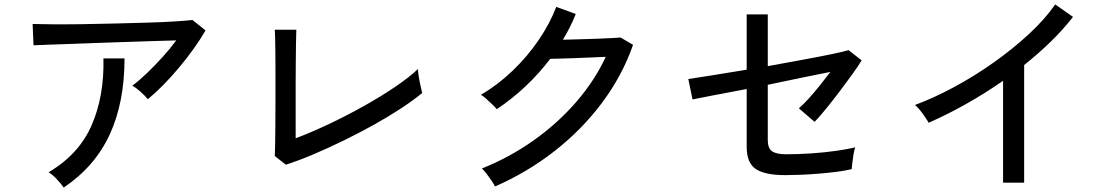

<svg xmlns="http://www.w3.org/2000/svg" viewBox="-20 -812 5040 865"><path d="M646 -365Q635 -379 614 -398Q593 -417 576 -426Q606 -448 641.5 -482Q677 -516 712 -554.5Q747 -593 774 -630Q731 -629 672.5 -627Q614 -625 548.5 -623Q483 -621 418 -618.5Q353 -616 295.5 -614Q238 -612 195 -610.5Q152 -609 131 -608L127 -704Q157 -703 214.5 -702.5Q272 -702 344.5 -703Q417 -704 494 -706Q571 -708 642 -710Q713 -712 767.5 -715.5Q822 -719 847 -722L906 -675Q885 -638 854 -594.5Q823 -551 787 -508Q751 -465 714.5 -428Q678 -391 646 -365ZM267 33Q257 18 237 -3.5Q217 -25 199 -36Q335 -116 392.5 -247Q450 -378 446 -549H541Q541 -350 474 -205.5Q407 -61 267 33Z M1268 -70 1218 -109Q1219 -122 1219.5 -158.5Q1220 -195 1220.5 -243.5Q1221 -292 1221 -341.5Q1221 -391 1221 -431Q1221 -465 1221 -504Q1221 -543 1220.5 -580Q1220 -617 1219.5 -643.5Q1219 -670 1218 -678H1315Q1314 -659 1313.5 -617Q1313 -575 1312.5 -526Q1312 -477 1312 -435V-189Q1381 -215 1460.5 -252.5Q1540 -290 1617 -333Q1694 -376 1758.5 -419.5Q1823 -463 1863 -501Q1863 -490 1866.5 -467.5Q1870 -445 1875 -424Q1880 -403 1882 -393Q1842 -360 1786.5 -323.5Q1731 -287 1665.5 -250.5Q1600 -214 1530.5 -180Q1461 -146 1394 -117.5Q1327 -89 1268 -70Z M2210 28Q2205 17 2194 1Q2183 -15 2171.5 -30Q2160 -45 2151 -53Q2274 -102 2382 -178Q2490 -254 2574.5 -351Q2659 -448 2709 -556Q2678 -555 2640.5 -553Q2603 -551 2566.5 -550Q2530 -549 2501.5 -548Q2473 -547 2459 -547Q2357 -413 2218 -320Q2212 -328 2198.5 -341Q2185 -354 2171 -366.5Q2157 -379 2147 -385Q2222 -429 2289 -493Q2356 -557 2407 -632Q2458 -707 2486 -781L2574 -749Q2562 -719 2547.5 -690Q2533 -661 2516 -633Q2549 -634 2589.5 -635Q2630 -636 2669 -637.5Q2708 -639 2737.5 -640.5Q2767 -642 2776 -643L2832 -610Q2784 -472 2693 -350Q2602 -228 2478.5 -131.5Q2355 -35 2210 28Z M3518 -23Q3426 -23 3385 -50.5Q3344 -78 3344 -150V-411Q3259 -395 3191 -382Q3123 -369 3100 -364L3081 -456Q3116 -461 3187.5 -472.5Q3259 -484 3344 -498V-747H3439V-514Q3521 -529 3597.5 -543Q3674 -557 3729 -568.5Q3784 -580 3803 -586L3862 -540Q3846 -514 3819.5 -477Q3793 -440 3763 -400.5Q3733 -361 3703.5 -324.5Q3674 -288 3650 -263L3579 -324Q3599 -341 3623.5 -368Q3648 -395 3673.5 -427Q3699 -459 3721 -488Q3670 -478 3594.5 -462.5Q3519 -447 3439 -430V-181Q3439 -144 3458.5 -130.5Q3478 -117 3521 -117Q3576 -117 3635.5 -121Q3695 -125 3747.5 -132.5Q3800 -140 3833 -148Q3829 -138 3825.5 -118Q3822 -98 3820 -79Q3818 -60 3817 -50Q3789 -43 3749.5 -38Q3710 -33 3667 -29.5Q3624 -26 3584.5 -24.5Q3545 -23 3518 -23Z M4499 11V-448Q4417 -391 4331.5 -343Q4246 -295 4164 -259Q4154 -276 4136.5 -300.5Q4119 -325 4102 -339Q4186 -370 4278 -419.5Q4370 -469 4457.5 -531Q4545 -593 4617 -660Q4689 -727 4734 -792L4814 -736Q4771 -680 4714.5 -625Q4658 -570 4594 -519V11Z"/></svg>

Font: Zen Kaku Gothic New Medium
Style: Regular
Weight: 500
Designer: Yoshimichi Ohira
Foundry: Positype
Version: Version 1.002